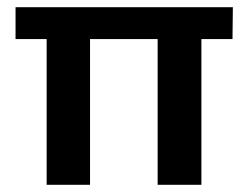

<svg xmlns="http://www.w3.org/2000/svg" viewBox="-20 -511 686 531"><path d="M229 -491V0H109V-491ZM624 -491 623 -403H23V-491ZM537 -491V0H416V-491Z"/></svg>

Font: Exo 2 SemiBold
Style: Regular
Weight: 600
Designer: Natanael Gama
Foundry: Natanael Gama
Version: Version 2.010